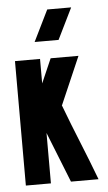

<svg xmlns="http://www.w3.org/2000/svg" viewBox="-48 -656 386 687"><g transform="rotate(-5 145.0 -312.5)"><path d="M107 -449V-361Q116 -382 126 -404.5Q136 -427 145 -448H245L170 -275H171Q197 -206 224.5 -138.5Q252 -71 278 -2H179L107 -183V-2H17V-449ZM234 -623 179 -511H93L148 -623Z"/></g></svg>

Font: Fundamental  Brigade Condensed
Style: Regular
Weight: 400
Width: 3
Designer: Peter Wiegel, original typeface by Carl Albert Fahrenwaldt 1901
Foundry: Peter Wiegel
Version: Version 0.000 2012 initial release